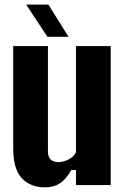

<svg xmlns="http://www.w3.org/2000/svg" viewBox="-20 -799 539 829"><path d="M174 10Q112 10 74.5 -29.2Q37 -68.5 37 -159V-600H187V-146Q187 -122 198.5 -110.5Q210 -99 233 -99Q253.5 -99 276.2 -110.8Q299 -122.5 308 -142V-600H458V0H308V-65H288Q265 -24.5 238.2 -7.2Q211.5 10 174 10ZM185 -640 93 -779H189L276 -640Z"/></svg>

Font: Big Shoulders Display Thin Black
Style: Regular
Weight: 900
Version: Version 2.002